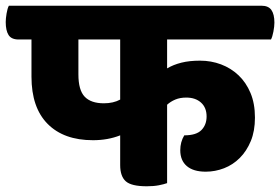

<svg xmlns="http://www.w3.org/2000/svg" viewBox="-65 -640 979 671"><path d="M519 -502V-401Q541 -414 569 -421Q597 -428 634 -428Q673 -428 707.5 -415Q742 -402 768.5 -377Q795 -352 810.5 -315Q826 -278 826 -229Q826 -182 811.5 -147Q797 -112 773 -88Q749 -64 718 -52Q687 -40 654 -40Q611 -40 588 -59.5Q565 -79 565 -115Q565 -144 579 -167Q621 -167 639 -185.5Q657 -204 657 -233Q657 -264 637.5 -281.5Q618 -299 586 -299Q564 -299 547.5 -292Q531 -285 519 -274V0Q508 4 490 7.5Q472 11 448 11Q394 11 374.5 -6.5Q355 -24 355 -63V-167Q312 -150 260 -150Q158 -150 101.5 -207Q45 -264 45 -372V-502H0Q-25 -502 -35 -517.5Q-45 -533 -45 -563Q-45 -575 -42 -593Q-39 -611 -34 -620H849Q873 -620 883.5 -605Q894 -590 894 -561Q894 -548 890.5 -529.5Q887 -511 882 -502ZM298 -279Q331 -279 355 -292V-502H209V-380Q209 -325 231 -302Q253 -279 298 -279Z"/></svg>

Font: Baloo 2 ExtraBold
Style: Regular
Weight: 800
Designer: Sarang Kulkarni and Ek Type
Foundry: Ek Type
Version: Version 1.640;hotconv 1.0.111;makeotfexe 2.5.65597; ttfautoh